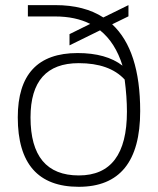

<svg xmlns="http://www.w3.org/2000/svg" viewBox="-20 -718 611 743"><path d="M471.2 -286.1Q471.2 -342.8 462.4 -410.2Q403.8 -473.6 284.7 -473.6Q98.1 -473.6 98.1 -263.7Q98.1 -39.1 285.2 -39.1Q471.2 -39.1 471.2 -286.1ZM414.1 -624Q522.5 -523.4 522.5 -288.1Q522.5 4.9 284.7 4.9Q48.8 4.9 48.8 -263.7Q48.8 -512.7 280.3 -512.7Q391.1 -512.7 454.1 -463.9Q426.3 -553.2 367.2 -600.6L249 -542.5V-585.9L329.1 -625.5Q272 -654.3 193.4 -654.3H87.9V-698.2H194.3Q306.2 -698.2 379.9 -650.4L477.1 -698.2V-654.8Z"/></svg>

Font: Sansation Light
Style: Light
Weight: 300
Designer: Bernd Montag
Version: Version 1.301